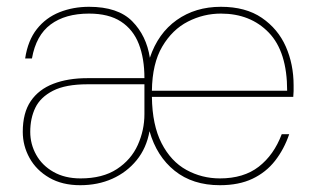

<svg xmlns="http://www.w3.org/2000/svg" viewBox="-20 -533 926 565"><path d="M216 12Q163 12 125 -10Q87 -32 67 -68Q47 -104 47 -145Q47 -201 70.5 -235.5Q94 -270 137 -286.5Q180 -303 237 -303H405Q405 -361 388.5 -403.5Q372 -446 336 -469.5Q300 -493 242 -493Q172 -493 129 -461Q86 -429 74 -361H54Q62 -414 88.5 -447.5Q115 -481 155 -497Q195 -513 242 -513Q327 -513 369 -470.5Q411 -428 421 -363Q445 -435 500 -474Q555 -513 630 -513Q703 -513 750.5 -480.5Q798 -448 821 -396Q844 -344 844 -282Q844 -272 844 -265Q844 -258 843 -248H427Q428 -165 455.5 -111.5Q483 -58 528.5 -33Q574 -8 627 -8Q697 -8 741.5 -42.5Q786 -77 809 -138H831Q816 -94 789.5 -60Q763 -26 723 -7Q683 12 627 12Q547 12 494 -30.5Q441 -73 420 -147Q411 -97 382 -61.5Q353 -26 310.5 -7Q268 12 216 12ZM217 -8Q282 -8 324 -35.5Q366 -63 385.5 -106.5Q405 -150 405 -197V-285H238Q173 -285 136 -266Q99 -247 84 -216Q69 -185 69 -145Q69 -109 86.5 -77.5Q104 -46 137.5 -27Q171 -8 217 -8ZM427 -266H825Q825 -381 771 -437Q717 -493 630 -493Q579 -493 533 -469.5Q487 -446 457.5 -396Q428 -346 427 -266Z"/></svg>

Font: DM Sans 18pt Thin
Style: Regular
Weight: 250
Designer: Colophon Foundry, Jonny Pinhorn
Foundry: Colophon Foundry
Version: Version 4.004;gftools[0.9.30]